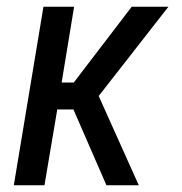

<svg xmlns="http://www.w3.org/2000/svg" viewBox="-20 -550 540 570"><path d="M21 0 109 -530H200L163 -305H199L371 -530H480L273 -265L392 0H296L198 -225H150L112 0Z"/></svg>

Font: Iosevka Curly Medium Oblique
Style: Regular
Weight: 500
Italic angle: -9°
Monospace: yes
Designer: Belleve Invis
Foundry: Belleve Invis
Version: Version 11.1.0; ttfautohint (v1.8.3)